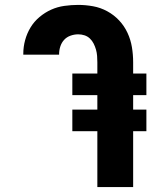

<svg xmlns="http://www.w3.org/2000/svg" viewBox="-20 -763 640 783"><path d="M377 0V-228H275V-316H377V-375H275V-463H377V-509Q377 -522 376 -535Q375 -548 371.5 -560.5Q368 -573 362 -585Q356 -597 346.5 -606Q337 -615 324.5 -619Q312 -623 299 -623Q283 -623 267.5 -617.5Q252 -612 241.5 -600.5Q231 -589 226 -573.5Q221 -558 221 -542V-540H75V-544Q75 -572 82.5 -599.5Q90 -627 104.5 -651Q119 -675 141 -693.5Q163 -712 188.5 -723.5Q214 -735 242.5 -739Q271 -743 299 -743Q329 -743 359.5 -737.5Q390 -732 417.5 -717Q445 -702 466 -679.5Q487 -657 500 -629Q513 -601 518 -570.5Q523 -540 523 -509V-463H577V-375H523V-316H577V-228H523V0Z"/></svg>

Font: Iosevka Heavy Extended
Style: Regular
Weight: 900
Width: 7
Monospace: yes
Designer: Belleve Invis
Foundry: Belleve Invis
Version: Version 32.5.0; ttfautohint (v1.8.4)